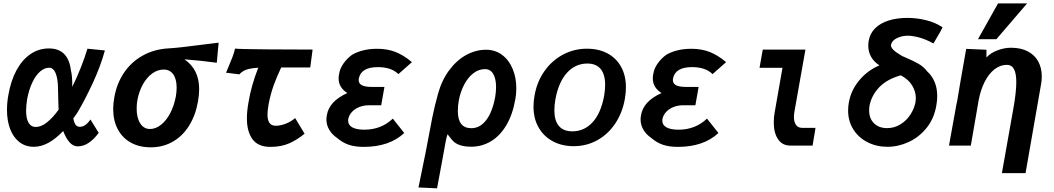

<svg xmlns="http://www.w3.org/2000/svg" viewBox="-20 -834 6040 1100"><path d="M20 -204.5Q20 -247 28 -290Q42 -371.5 74.5 -431.5Q107 -491.5 154.5 -524Q202 -556.5 260 -556.5Q370.5 -556.5 386 -432.5Q395 -397.5 394 -336.5Q420 -388 443.8 -448.8Q467.5 -509.5 481 -555L581 -545Q556 -454 511.8 -358.8Q467.5 -263.5 424 -189.5L400 -155.5Q404.5 -131 413.2 -119.2Q422 -107.5 437.5 -107.5Q455.5 -107.5 471.2 -119.8Q487 -132 498 -149.5L545.5 -73Q488.5 4.5 425.5 4.5Q398.5 4.5 377.8 -19.5Q357 -43.5 342 -83.5Q256 7 174.5 7Q125.5 7 90.8 -20.2Q56 -47.5 38 -95.2Q20 -143 20 -204.5ZM129.5 -199.5Q129.5 -154 144 -130.2Q158.5 -106.5 184 -106.5Q216.5 -106.5 250.2 -133.8Q284 -161 316 -206Q314.5 -223.5 314.5 -238.5L313.5 -279Q313 -317.5 312 -341Q311 -364.5 308 -380.5Q296.5 -446 261.5 -446Q235 -446 210 -424.5Q185 -403 165.5 -362.2Q146 -321.5 135.5 -266Q129.5 -228.5 129.5 -199.5Z M628.5 -209.5Q628.5 -242.5 635 -276.5Q648.5 -355 690.2 -417Q732 -479 798 -515.8Q864 -552.5 947 -557Q996.5 -559 1167 -581.5L1232.5 -589.5L1222 -474.5Q1127.5 -487.5 1036.5 -494Q1121 -437 1121 -323.5Q1121 -290 1114.5 -254Q1101 -175 1064.2 -115.2Q1027.5 -55.5 970.8 -22.8Q914 10 843.5 10Q778 10 729.5 -17Q681 -44 654.8 -93.5Q628.5 -143 628.5 -209.5ZM987.5 -281.5Q992 -309.5 992 -332Q992 -381 972.5 -408.2Q953 -435.5 918 -435.5Q883 -435.5 852 -413Q821 -390.5 798.8 -350.8Q776.5 -311 767 -260Q763 -237.5 763 -211.5Q763 -159 783.5 -127Q804 -95 839 -95Q871.5 -95 901.8 -118.5Q932 -142 954.5 -184.2Q977 -226.5 987.5 -281.5Z M1287 -446Q1302.5 -482.5 1312.2 -508Q1322 -533.5 1326.5 -555.5Q1353.5 -552.5 1507.5 -551.2Q1661.5 -550 1771 -550L1757.5 -447.5H1591Q1565 -392.5 1548 -345.2Q1531 -298 1519.5 -240.5Q1512.5 -202.5 1512.5 -177.5Q1512.5 -145.5 1524 -129.5Q1535.5 -113.5 1560.5 -113.5Q1587 -113.5 1617.5 -125.5Q1648 -137.5 1671 -157.5L1725 -68Q1684 -34 1638 -13.2Q1592 7.5 1529 7.5Q1458.5 7.5 1426.5 -36.5Q1394.5 -80.5 1394.5 -155.5Q1394.5 -198 1404 -249.5Q1419 -342 1459.5 -446Q1416 -443.5 1391.8 -435Q1367.5 -426.5 1351.5 -408L1275 -417.5Z M1911.5 -43.5Q1882 -63.5 1866 -91Q1850 -118.5 1850 -149.5Q1850 -160 1852.5 -173.5Q1865 -253.5 1970 -301Q1946.5 -315.5 1933.2 -336.5Q1920 -357.5 1920 -385Q1920 -397.5 1923 -411.5Q1927.5 -441 1947.5 -469.8Q1967.5 -498.5 1997.5 -520.5Q2057 -554.5 2141 -554.5Q2199 -554.5 2245.5 -536.5Q2268 -527.5 2290.2 -514.2Q2312.5 -501 2340 -478L2262.5 -409.5Q2240.5 -430.5 2211.5 -440Q2182.5 -449.5 2145 -449.5Q2047.5 -449.5 2035.5 -383Q2035 -380.5 2035 -375.5Q2035 -355 2053.5 -345.5Q2072 -336 2110.5 -336H2182.5L2164 -231H2094.5Q2064.5 -231 2039 -221Q2013.5 -211 1996.5 -192.8Q1979.5 -174.5 1975 -151Q1974.5 -148 1974.5 -143Q1974.5 -117.5 1998.5 -104.2Q2022.5 -91 2067.5 -91Q2164 -91 2230.5 -154.5L2296 -72Q2211 7.5 2063.5 7.5Q2013 7.5 1977.5 -4.8Q1942 -17 1911.5 -43.5Z M2377.5 240 2417.5 44.5 2429.5 -18.5Q2443 -93.5 2456.5 -160Q2470 -226.5 2489 -295Q2510.5 -373.5 2553 -431Q2595.5 -488.5 2650.5 -518.8Q2705.5 -549 2764 -549Q2817.5 -549 2857 -519.2Q2896.5 -489.5 2917.2 -439.2Q2938 -389 2938 -328.5Q2938 -295 2932.5 -266Q2917 -176.5 2880 -115.2Q2843 -54 2791.5 -23.8Q2740 6.5 2680.5 6.5Q2641.5 6.5 2617.2 -1.8Q2593 -10 2580 -22Q2567 -34 2553 -53.5L2544 -65Q2539 -52 2533.8 -25.5Q2528.5 1 2517 67Q2495 190 2484 245ZM2817 -278.5Q2822 -307 2822 -335Q2822 -382.5 2806 -410.2Q2790 -438 2758.5 -438Q2723 -438 2692.2 -414.5Q2661.5 -391 2639.8 -350Q2618 -309 2608.5 -258Q2603 -227 2603 -197.5Q2603 -99.5 2680.5 -99.5Q2730 -99.5 2765.5 -145.8Q2801 -192 2817 -278.5Z M3036.5 -223.5Q3036.5 -253.5 3042.5 -286.5Q3056 -365 3098.8 -426Q3141.5 -487 3205.2 -521Q3269 -555 3343 -555Q3410 -555 3460.5 -528Q3511 -501 3538.5 -451Q3566 -401 3566 -333.5Q3566 -302.5 3560 -268Q3546.5 -189.5 3505.8 -127.8Q3465 -66 3403 -31.2Q3341 3.5 3266.5 3.5Q3200 3.5 3147.8 -24.2Q3095.5 -52 3066 -103.2Q3036.5 -154.5 3036.5 -223.5ZM3441 -284.5Q3447 -319 3447 -347.5Q3447 -408 3421 -439Q3395 -470 3345 -470Q3276.5 -470 3228.2 -416.8Q3180 -363.5 3162 -265Q3156 -230.5 3156 -202.5Q3156 -142.5 3182.2 -112Q3208.5 -81.5 3259 -81.5Q3327.5 -81.5 3375.2 -133.8Q3423 -186 3441 -284.5Z M3711.5 -43.5Q3682 -63.5 3666 -91Q3650 -118.5 3650 -149.5Q3650 -160 3652.5 -173.5Q3665 -253.5 3770 -301Q3746.5 -315.5 3733.2 -336.5Q3720 -357.5 3720 -385Q3720 -397.5 3723 -411.5Q3727.5 -441 3747.5 -469.8Q3767.5 -498.5 3797.5 -520.5Q3857 -554.5 3941 -554.5Q3999 -554.5 4045.5 -536.5Q4068 -527.5 4090.2 -514.2Q4112.5 -501 4140 -478L4062.5 -409.5Q4040.5 -430.5 4011.5 -440Q3982.5 -449.5 3945 -449.5Q3847.5 -449.5 3835.5 -383Q3835 -380.5 3835 -375.5Q3835 -355 3853.5 -345.5Q3872 -336 3910.5 -336H3982.5L3964 -231H3894.5Q3864.5 -231 3839 -221Q3813.5 -211 3796.5 -192.8Q3779.5 -174.5 3775 -151Q3774.5 -148 3774.5 -143Q3774.5 -117.5 3798.5 -104.2Q3822.5 -91 3867.5 -91Q3964 -91 4030.5 -154.5L4096 -72Q4011 7.5 3863.5 7.5Q3813 7.5 3777.5 -4.8Q3742 -17 3711.5 -43.5Z M4413 -133Q4413 -161 4418 -189L4463 -445.5H4331.5L4350 -550H4594.5L4531.5 -195Q4528.5 -178.5 4528.5 -164Q4528.5 -135 4540.5 -118.2Q4552.5 -101.5 4575 -101.5H4652Q4650.5 -86.5 4643.5 -49L4635.5 0H4505.5Q4461.5 -0.5 4437.2 -36.8Q4413 -73 4413 -133Z M4839 -201Q4839 -225 4843 -245.5Q4854.5 -315 4902 -372.8Q4949.5 -430.5 5018.5 -459.5Q4987.5 -479 4971 -508Q4954.5 -537 4954.5 -572Q4954.5 -588 4957 -600Q4964 -642.5 4993.8 -672Q5023.5 -701.5 5071.2 -716.5Q5119 -731.5 5178.5 -731.5Q5232.5 -731.5 5286 -718.2Q5339.5 -705 5380 -677.5Q5371 -657.5 5349.5 -622L5328 -585Q5282 -610 5244 -619.8Q5206 -629.5 5181 -629.5Q5148 -629.5 5119 -615.8Q5090 -602 5084.5 -576.5Q5083.5 -564 5097.2 -549.5Q5111 -535 5148.5 -513L5168 -504.5Q5215 -484.5 5243 -468.2Q5271 -452 5291.5 -425.5Q5319 -401 5334.2 -365.2Q5349.5 -329.5 5349.5 -284Q5349.5 -257 5344.5 -230Q5332 -155.5 5289.2 -102Q5246.5 -48.5 5186.8 -20.8Q5127 7 5064 7Q5002 7 4950.5 -19Q4899 -45 4869 -92.5Q4839 -140 4839 -201ZM5225 -248.5Q5227 -263.5 5227 -271Q5227 -309 5206.2 -343.8Q5185.5 -378.5 5141 -402.5Q5061.5 -380.5 5017.2 -334Q4973 -287.5 4961.5 -228Q4959.5 -216 4959.5 -201.5Q4959.5 -154.5 4987.8 -127.2Q5016 -100 5062 -100Q5104.5 -100 5139.2 -121.8Q5174 -143.5 5196 -177.8Q5218 -212 5225 -248.5Z M5802.5 -363.5Q5802.5 -414 5789.2 -438.2Q5776 -462.5 5748 -462.5Q5710.5 -462.5 5677.5 -436.8Q5644.5 -411 5621 -364.5Q5597.5 -318 5586.5 -257.5L5542 0H5417L5445 -156L5448.5 -174.5Q5459.5 -238.5 5464.5 -259Q5479 -349.5 5515.5 -554L5631.5 -549V-504.5Q5654 -530 5693.5 -545.2Q5733 -560.5 5772.5 -560.5Q5829 -560.5 5868.8 -539.5Q5908.5 -518.5 5928.5 -481.5Q5948.5 -444.5 5948.5 -396.5Q5948.5 -372.5 5944.5 -352L5855.5 158H5720L5785.5 -211Q5802.5 -305 5802.5 -363.5ZM5583 -609.5 5698 -814.5H5864.5L5688.5 -609.5Z"/></svg>

Font: JuliaMono ExtraBold
Style: Italic
Weight: 800
Italic angle: -9°
Monospace: yes
Designer: cormullion
Foundry: corm
Version: Version 0.057; ttfautohint (v1.8.4)